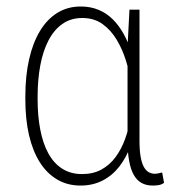

<svg xmlns="http://www.w3.org/2000/svg" viewBox="-20 -558 534 588"><path d="M57.6 -252.9V-263.2Q57.6 -325.7 69.1 -376.2Q80.6 -426.8 102.3 -462.9Q124 -499 155.5 -518.6Q187 -538.1 227.5 -538.1Q257.3 -538.1 282 -527.8Q306.6 -517.6 325.7 -498.5Q344.7 -479.5 359.1 -453.4Q373.5 -427.2 383.3 -394.8Q393.1 -362.3 398.4 -325.7V-189.9Q393.6 -148.9 380.4 -112.5Q367.2 -76.2 345.9 -48.6Q324.7 -21 294.7 -5.4Q264.6 10.3 226.6 10.3Q186.5 10.3 155 -8.3Q123.5 -26.9 101.8 -61.3Q80.1 -95.7 68.8 -144.3Q57.6 -192.9 57.6 -252.9ZM95.2 -263.2V-252.9Q95.2 -203.1 103.3 -161.1Q111.3 -119.1 127.9 -88.6Q144.5 -58.1 170.4 -41.5Q196.3 -24.9 231 -24.9Q265.1 -24.9 290.3 -38.6Q315.4 -52.2 333.5 -76.4Q351.6 -100.6 363 -132.1Q374.5 -163.6 380.4 -199.7V-309.6Q376 -339.4 365.5 -373Q355 -406.7 337.4 -436.3Q319.8 -465.8 293.9 -484.4Q268.1 -502.9 231.9 -502.9Q196.8 -502.9 170.9 -484.6Q145 -466.3 128.2 -433.6Q111.3 -400.9 103.3 -357.2Q95.2 -313.5 95.2 -263.2ZM376.5 -528.3H407.2V-128.4Q407.2 -98.1 410.6 -78.4Q414.1 -58.6 420.4 -47.1Q426.8 -35.6 435.3 -30.8Q443.8 -25.9 453.6 -25.9Q460 -25.9 465.8 -27.3Q471.7 -28.8 476.6 -29.8L482.4 2Q474.1 7.8 465.3 9Q456.5 10.3 447.3 10.3Q428.2 10.3 413.8 2.4Q399.4 -5.4 389.9 -22Q380.4 -38.6 375.5 -64.9Q370.6 -91.3 370.6 -128.4V-416Z"/></svg>

Font: Roboto Condensed ExtraLight
Style: Regular
Weight: 250
Designer: Christian Robertson
Foundry: Google
Version: Version 3.008; 2023